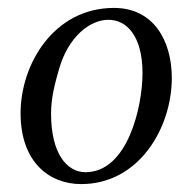

<svg xmlns="http://www.w3.org/2000/svg" viewBox="-20 -455 486 485"><path d="M32 -169C32 -47 103 10 185 10C332 10 414 -133 414 -258C414 -352 368 -435 268 -435C116 -435 32 -293 32 -169ZM109 -168C109 -209 119 -245 129 -280C152 -361 206 -405 254 -405C300 -405 340 -364 340 -270C340 -187 303 -20 196 -20C149 -20 109 -67 109 -168Z"/></svg>

Font: OFL Sorts Mill Goudy
Style: Italic
Weight: 500
Italic angle: -6°
Version: Version 003.000